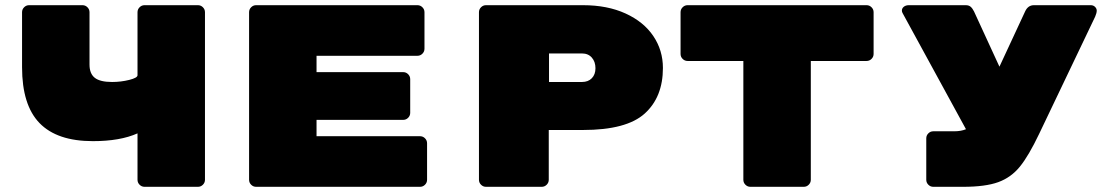

<svg xmlns="http://www.w3.org/2000/svg" viewBox="-20 -720 4290 740"><path d="M510 -27V-206Q443 -176 338 -176Q200 -176 132.5 -245.5Q65 -315 65 -461V-673Q65 -684 73 -692Q81 -700 92 -700H298Q309 -700 317 -692Q325 -684 325 -673V-471Q325 -436 345.5 -420Q366 -404 412 -404Q446 -404 478 -412Q510 -420 510 -430V-673Q510 -684 518 -692Q526 -700 537 -700H743Q754 -700 762 -692Q770 -684 770 -673V-27Q770 -16 762 -8Q754 0 743 0H537Q526 0 518 -8Q510 -16 510 -27Z M1626 -168V-27Q1626 -16 1618 -8Q1610 0 1599 0H967Q956 0 948 -8Q940 -16 940 -27V-673Q940 -684 948 -692Q956 -700 967 -700H1589Q1600 -700 1608 -692Q1616 -684 1616 -673V-532Q1616 -521 1608 -513Q1600 -505 1589 -505H1200V-442H1534Q1545 -442 1553 -434Q1561 -426 1561 -415V-285Q1561 -274 1553 -266Q1545 -258 1534 -258H1200V-195H1599Q1610 -195 1618 -187Q1626 -179 1626 -168Z M2535 -458Q2535 -346 2465 -282.5Q2395 -219 2227 -219H2095V-27Q2095 -16 2087 -8Q2079 0 2068 0H1853Q1842 0 1834 -8Q1826 -16 1826 -27V-673Q1826 -684 1834 -692Q1842 -700 1853 -700H2227Q2321 -700 2391 -668Q2461 -636 2498 -581Q2535 -526 2535 -458ZM2223 -404Q2247 -404 2261 -418.5Q2275 -433 2275 -457Q2275 -482 2261 -498Q2247 -514 2223 -514H2096V-404Z M3347 -673V-512Q3347 -501 3339 -493Q3331 -485 3320 -485H3105V-27Q3105 -16 3097 -8Q3089 0 3078 0H2872Q2861 0 2853 -8Q2845 -16 2845 -27V-485H2630Q2619 -485 2611 -493Q2603 -501 2603 -512V-673Q2603 -684 2611 -692Q2619 -700 2630 -700H3320Q3331 -700 3339 -692Q3347 -684 3347 -673Z M4207 -679Q4207 -670 4201 -656L3985 -204Q3945 -120 3911 -78Q3877 -36 3827.5 -18Q3778 0 3692 0H3577Q3566 0 3558 -8Q3550 -16 3550 -27V-187Q3550 -198 3558 -206Q3566 -214 3577 -214H3658Q3684 -214 3703 -222L3459 -669Q3456 -674 3456 -679Q3456 -688 3463.5 -694Q3471 -700 3483 -700H3702Q3714 -700 3721 -694Q3728 -688 3734 -676L3832 -463L3931 -676Q3942 -700 3965 -700H4184Q4194 -700 4200.5 -693.5Q4207 -687 4207 -679Z"/></svg>

Font: Rubik Mono One
Style: Regular
Weight: 400
Designer: Hubert and Fischer with Elvire Volk Leonovitch (Cyrillic Expansion: Cyreal)
Foundry: Hubert and Fischer with Elvire Volk Leonovitch
Version: Version 2.000